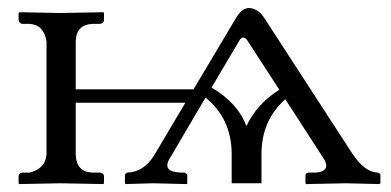

<svg xmlns="http://www.w3.org/2000/svg" viewBox="-20 -462 986 484"><path d="M513.2 -241.2Q579.6 -202.6 601.1 -144Q627 -199.7 684.1 -235.8L603 -360.8Q592.8 -374 584 -360.8ZM564 0V-75.2Q563 -164.1 498 -215.8L405.8 -59.1Q389.6 -27.8 438 -26.9H445.8Q450.2 -25.4 452.1 -21V0L451.2 2Q450.7 2 365.2 0Q365.2 0 296.9 2L294.9 0V-21Q296.4 -25.4 300.8 -26.9Q342.3 -28.3 368.2 -69.8L447.3 -203.1H170.9V-71.8Q172.9 -27.8 213.9 -26.9H232.9Q240.7 -25.4 242.2 -19V0L240.2 2Q239.3 2 131.8 0Q131.8 0 28.8 2L26.9 0V-19Q28.8 -25.9 35.2 -26.9H54.2Q93.8 -36.1 97.2 -71.8V-357.9Q90.8 -399.4 54.2 -401.9H35.2Q28.3 -403.8 26.9 -410.2V-429.2L28.8 -431.2Q29.8 -431.2 131.8 -429.2Q131.8 -429.2 240.2 -431.2L242.2 -429.2V-410.2Q240.7 -403.3 232.9 -401.9H213.9Q171.9 -399.9 170.9 -357.9V-236.8H467.8L575.2 -417Q589.4 -441.4 607.9 -441.9Q630.9 -440.4 646 -417L867.2 -76.2Q898.9 -27.8 932.1 -26.9Q938.5 -25.4 939 -21V0L936 2Q935.1 2 852.1 0Q852.1 0 752 2L750 0V-21Q751.5 -25.9 756.8 -26.9H770Q804.7 -26.9 802.2 -47.4Q801.3 -53.7 797.9 -59.1L699.2 -211.9Q639.6 -158.7 639.2 -75.2V0Z"/></svg>

Font: Linux Biolinum Capitals O
Style: Small Caps
Weight: 400
Designer: Philipp H. Poll
Foundry: Philipp H. Poll
Version: Version 1.0.4